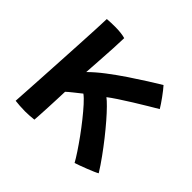

<svg xmlns="http://www.w3.org/2000/svg" viewBox="-142 -689 863 863"><g transform="rotate(45 289.0 -258.0)"><path d="M434.5 23Q425 5.5 407 -21.8Q389 -49 366.8 -79.8Q344.5 -110.5 321 -140Q297.5 -169.5 277 -192.2Q256.5 -215 242 -225.5Q236.5 -221 227 -213.5Q217.5 -206 207.2 -197.8Q197 -189.5 188.8 -182.8Q180.5 -176 178 -173Q177.5 -151.5 176.2 -124Q175 -96.5 173.8 -69Q172.5 -41.5 171.2 -19.5Q170 2.5 169 13Q155.5 14.5 141.2 15.5Q127 16.5 113 16.5Q95 16.5 78.5 15.2Q62 14 49.5 12.5Q50.5 -1.5 52.8 -41.5Q55 -81.5 58.5 -137Q62 -192.5 65.2 -254Q68.5 -315.5 71.8 -372.8Q75 -430 77 -473.8Q79 -517.5 79.5 -537Q91.5 -538 104.5 -538.5Q117.5 -539 131 -539Q148.5 -539 165.2 -537.2Q182 -535.5 195.5 -531.5Q195 -504 192.8 -465Q190.5 -426 187.8 -383.5Q185 -341 182.5 -303Q211.5 -332 250.2 -361.5Q289 -391 330.2 -418.8Q371.5 -446.5 408 -469.5Q444.5 -492.5 469.5 -507.5Q476 -500.5 485 -489Q494 -477.5 503.5 -464.5Q513 -451.5 521.2 -439.2Q529.5 -427 534 -419Q516 -408.5 487.2 -391.2Q458.5 -374 427.5 -354.8Q396.5 -335.5 369.2 -317.5Q342 -299.5 326.5 -287.5Q338 -279 357.5 -259.2Q377 -239.5 401 -211.8Q425 -184 450.5 -151.8Q476 -119.5 500.2 -86Q524.5 -52.5 544 -21Q538.5 -17.5 524 -11.2Q509.5 -5 491.8 2Q474 9 458.2 14.8Q442.5 20.5 434.5 23Z"/></g></svg>

Font: Grandstander Thin Medium
Style: Regular
Weight: 500
Version: Version 1.200